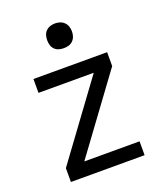

<svg xmlns="http://www.w3.org/2000/svg" viewBox="-136 -822 772 911"><g transform="rotate(-20 250.0 -366.5)"><path d="M64 0V-70L343 -450H64V-520H436V-450L157 -70H436V0ZM250 -608Q237 -608 225 -611.5Q213 -615 204 -624Q195 -633 191.5 -645Q188 -657 188 -670Q188 -683 191.5 -695Q195 -707 204 -716Q213 -725 225 -729Q237 -733 250 -733Q263 -733 275 -729Q287 -725 296 -716Q305 -707 309 -695Q313 -683 313 -670Q313 -657 309 -645Q305 -633 296 -624Q287 -615 275 -611.5Q263 -608 250 -608Z"/></g></svg>

Font: Iosevka www.saffi
Style: Regular
Weight: 400
Monospace: yes
Designer: Belleve Invis
Foundry: Belleve Invis
Version: Version 22.0.2; ttfautohint (v1.8.3)